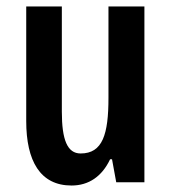

<svg xmlns="http://www.w3.org/2000/svg" viewBox="-20 -563 528 593"><path d="M426 -543H315V-261C315 -148 297 -89 229 -89C188 -89 171 -131 171 -218V-543H61V-189C61 -66 104 10 201 10C254 10 295 -18 320 -71H326L339 0H426Z"/></svg>

Font: Noto Sans Gurmukhi UI ExtraCondensed SemiBold
Style: Regular
Weight: 600
Width: 2
Designer: Jelle Bosma - Monotype Design Team
Foundry: Monotype Imaging Inc.
Version: Version 2.004